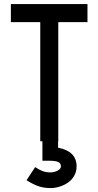

<svg xmlns="http://www.w3.org/2000/svg" viewBox="-20 -704 490 957"><path d="M269.5 -15.1V32.2Q361.8 49.8 361.8 125.5Q361.8 151.4 349.6 172.6Q337.4 193.8 317.9 206.8Q298.3 219.7 276.1 226.6Q253.9 233.4 231.9 233.4Q197.3 233.4 170.2 223.6Q143.1 213.9 112.3 194.3L155.3 128.9Q175.8 142.6 192.6 148.9Q209.5 155.3 231.9 155.3Q249.5 155.3 266.6 146.7Q283.7 138.2 283.7 125.5Q283.7 109.9 270.3 103.5Q256.8 97.2 226.1 97.2H191.4V-15.1ZM416 -683.6V-593.8H270.5V0H180.7V-593.8H34.2V-683.6Z"/></svg>

Font: Anka/Coder Narrow
Style: Bold
Weight: 700
Width: 3
Monospace: yes
Version: Version 001.100